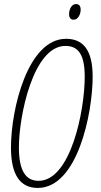

<svg xmlns="http://www.w3.org/2000/svg" viewBox="-20 -915 495 945"><path d="M342 -818C365 -818 377 -846 377 -867C377 -886 369 -895 354 -895C331 -895 320 -867 320 -845C320 -828 328 -818 342 -818ZM166 10C361 10 436 -356 436 -538C436 -668 390 -724 305 -724C117 -724 34 -379 34 -189C34 -53 80 10 166 10ZM170 -25C107 -25 73 -74 73 -190C73 -343 143 -689 302 -689C367 -689 397 -644 397 -537C397 -368 327 -25 170 -25Z"/></svg>

Font: Noto Sans ExtraCondensed ExtraLight
Style: Italic
Weight: 200
Width: 2
Italic angle: -12°
Designer: Monotype Design Team
Foundry: Monotype Imaging Inc.
Version: Version 2.013